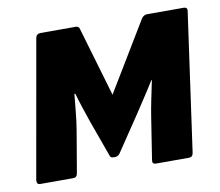

<svg xmlns="http://www.w3.org/2000/svg" viewBox="-62 -570 737 642"><g transform="rotate(-10 307.0 -248.5)"><path d="M25 0Q13 0 14 -14L97 -484Q100 -497 114 -497H233Q244 -497 246 -487L315 -252L457 -487Q465 -497 475 -497H600Q613 -497 611 -484L545 -14Q543 0 530 0H418Q405 0 407 -13L429 -154Q433 -181 440 -214.5Q447 -248 453 -277H451Q435 -251 416.5 -223Q398 -195 383 -172L303 -53Q297 -45 285 -45Q281 -45 276.5 -46Q272 -47 270 -53L227 -172Q219 -195 209.5 -223.5Q200 -252 193 -277H190Q187 -249 184 -217Q181 -185 176 -155L152 -14Q150 0 137 0Z"/></g></svg>

Font: Sofia Sans Semi Condensed Black
Style: Italic
Weight: 900
Italic angle: -9°
Version: Version 4.100